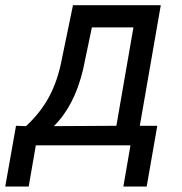

<svg xmlns="http://www.w3.org/2000/svg" viewBox="-76 -548 686 724"><path d="M-15.6 -73.7 -56.2 155.3H32.2L59.1 0H416L389.2 155.3H477.1L517.1 -73.7H451.2L530.3 -528.3H199.2L158.2 -330.1C147.9 -273.4 131.3 -224.6 109.4 -183.6C87.4 -142.6 58.1 -105.5 22 -72.3ZM127 -72.3C178.2 -122.6 215.3 -193.8 237.3 -286.1L270.5 -444.8H427.2L362.8 -73.7Z"/></svg>

Font: Roboto
Style: Italic
Weight: 400
Italic angle: -12°
Designer: Google
Version: Version 2.137; 2017